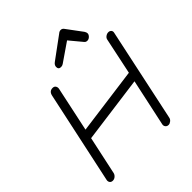

<svg xmlns="http://www.w3.org/2000/svg" viewBox="-241 -1050 1208 1208"><g transform="rotate(-45 363.0 -445.5)"><path d="M337 -730Q315 -730 315 -752Q315 -768 331 -780L478 -888Q488 -897 500 -897Q512 -897 520 -887L598 -782Q605 -771 605 -762Q605 -751 594.5 -740.5Q584 -730 571 -730Q559 -730 552 -738L482 -822L357 -736Q348 -730 337 -730ZM62 6Q48 6 41.5 -3Q35 -12 37 -24L170 -644Q177 -675 206 -675Q220 -675 226.5 -665.5Q233 -656 231 -643L167 -343L613 -403L664 -645Q666 -658 677.5 -666.5Q689 -675 702 -675Q714 -675 721.5 -666.5Q729 -658 725 -644L593 -24Q591 -12 580 -3Q569 6 558 6Q545 6 537.5 -3Q530 -12 532 -24L600 -340L154 -280L99 -24Q96 -12 85.5 -3Q75 6 62 6Z"/></g></svg>

Font: Comic Neue
Style: Italic
Weight: 400
Italic angle: -12°
Designer: Craig Rozynski
Foundry: Craig Rozynski
Version: Version 2.003